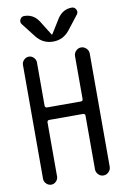

<svg xmlns="http://www.w3.org/2000/svg" viewBox="-103 -1019 705 1079"><g transform="rotate(-10 250.0 -480.0)"><path d="M303.7 -914.1Q334 -960 385.7 -960Q401.4 -960 409.2 -944.8Q417 -929.7 407.2 -917L345.7 -837.9Q308.6 -790 250 -790Q191.4 -790 154.3 -837.9L92.8 -917Q83 -929.7 90.3 -944.8Q97.7 -960 114.3 -960Q166 -960 196.3 -914.1L248 -831.1Q248 -830.1 250 -830.1Q252 -830.1 252 -831.1ZM59.6 -40V-690.4Q59.6 -706.1 71.8 -718.3Q84 -730.5 100.1 -730.5Q116.2 -730.5 127.9 -718.3Q139.6 -706.1 139.6 -690.4V-443.4Q139.6 -432.6 151.4 -431.6H344.7Q355.5 -431.6 356.4 -443.4V-688.5Q356.4 -705.1 368.7 -717.8Q380.9 -730.5 397.9 -730.5Q415 -730.5 427.7 -717.8Q440.4 -705.1 440.4 -688.5V-42Q440.4 -25.4 427.7 -12.7Q415 0 397.9 0Q380.9 0 368.7 -12.7Q356.4 -25.4 356.4 -42V-348.6Q356.4 -359.4 344.7 -360.4H151.4Q140.6 -360.4 139.6 -348.6V-40Q139.6 -24.4 127.9 -12.2Q116.2 0 100.1 0Q84 0 71.8 -12.2Q59.6 -24.4 59.6 -40Z"/></g></svg>

Font: Rounded-X Mgen+ 2m regular
Style: Regular
Weight: 400
Designer: [Source Han Sans]
Ryoko NISHIZUKA  (kana & ideographs); Paul D. Hunt (Latin, Greek & Cyrillic); Wenlong ZHANG  (bopomofo
Version: Version 1.059.20150602